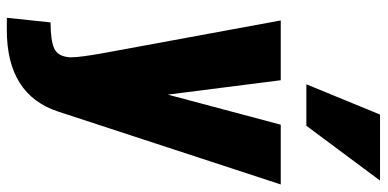

<svg xmlns="http://www.w3.org/2000/svg" viewBox="-288 -602 1064 527"><g transform="rotate(90 243.5 -339.0)"><path d="M211.9 -648.4H325.7L476.1 -850.6H294.9ZM29.3 173.8H55.2H62.5C181.6 173.8 256.5 126.5 287.1 31.7L486.8 -578.1H322.8L240.2 -268.1L200.7 -578.1H36.6L126 -92.8C133.8 -49.2 137.7 -19.7 137.7 -4.4V1.5C136.1 23.3 127.8 37.4 113 43.9C98.2 50.5 74.5 53.7 42 53.7Z"/></g></svg>

Font: Oswald
Style: Heavy
Weight: 800
Designer: Vernon Adams
Foundry: Vernon Adams
Version: 3.0; ttfautohint (v0.95.6-bc232) -l 8 -r 50 -G 200 -x 0 -w "